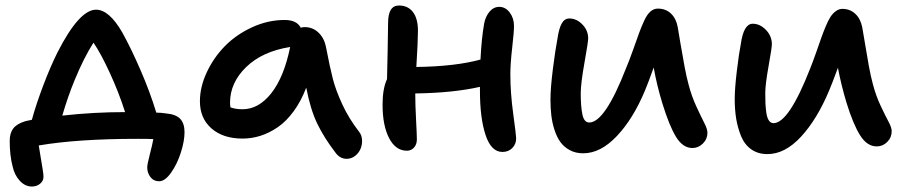

<svg xmlns="http://www.w3.org/2000/svg" viewBox="-20 -537 3280 694"><path d="M555.2 118.2Q535.2 118.2 523.7 103Q512.2 87.9 512.2 67.9Q512.2 57.1 521.5 21.2Q530.8 -14.6 534.2 -34.2Q518.1 -35.2 479 -35.2Q260.3 -35.2 120.1 -11.2Q122.6 5.4 127 31.2Q131.3 57.1 134.3 75.4Q137.2 93.8 137.2 102.1Q137.2 116.7 125 127Q112.8 137.2 95.2 137.2Q70.8 137.2 51.8 116.7Q32.7 96.2 25.9 65.9Q15.1 25.4 15.1 -27.8Q15.1 -55.7 27.8 -72.5Q40.5 -89.4 71.8 -99.1Q77.6 -100.1 95.2 -104Q109.9 -158.2 136.2 -227.8Q162.6 -297.4 188 -348.1Q266.6 -502 327.1 -502Q374.5 -502 421.9 -419.9Q453.1 -363.8 487.8 -283.9Q522.5 -204.1 544.9 -129.9Q561.5 -129.9 580.1 -127Q615.2 -124 631.1 -107.7Q647 -91.3 647 -59.1Q647 -27.8 634 13.4Q621.1 54.7 598.9 86.4Q576.7 118.2 555.2 118.2ZM250 -248Q226.1 -190.4 205.1 -119.1Q318.4 -131.8 432.1 -131.8Q410.2 -201.2 377.4 -272.5Q344.7 -343.8 317.9 -382.8Q283.2 -328.6 250 -248Z M856.9 -36.1Q786.1 -36.1 744.4 -72.8Q702.6 -109.4 702.6 -170.9Q702.6 -222.7 727.5 -275.9Q752.4 -329.1 793.2 -370.6Q834 -412.1 891.4 -438.5Q948.7 -464.8 1008.8 -464.8Q1052.7 -464.8 1066.9 -437Q1074.7 -439 1081.5 -439Q1109.9 -439 1130.4 -419.9Q1150.9 -400.9 1157.7 -370.1Q1172.4 -293.5 1183.1 -252Q1193.8 -210.4 1217.3 -159.7Q1240.7 -108.9 1277.8 -61Q1287.6 -48.8 1288.6 -31.7Q1289.6 -14.6 1283.4 0.5Q1277.3 15.6 1263.7 26.4Q1250 37.1 1232.9 37.1Q1209 37.1 1192.9 15.1Q1151.9 -38.1 1127 -89.6Q1102.1 -141.1 1086.9 -220.2Q1068.4 -171.4 1041.5 -134.8Q1014.6 -98.1 983.9 -77.1Q953.1 -56.2 921.4 -46.1Q889.6 -36.1 856.9 -36.1ZM811.5 -166Q811.5 -156.2 813 -148.9Q831.5 -142.1 856.9 -142.1Q915 -142.1 960.9 -200.4Q1006.8 -258.8 1028.8 -367.2Q927.7 -351.1 869.6 -294.4Q811.5 -237.8 811.5 -166Z M1450.7 7.8Q1410.2 7.8 1386.5 -37.6Q1362.8 -83 1362.8 -159.2Q1362.8 -216.3 1378.9 -251Q1379.4 -276.4 1381.1 -348.6Q1382.8 -420.9 1382.8 -454.1Q1382.8 -517.1 1421.9 -517.1Q1454.6 -517.1 1472.7 -493.4Q1490.7 -469.7 1490.7 -425.8Q1490.7 -388.7 1484.9 -294.9Q1627 -296.9 1716.8 -321.8Q1720.2 -395.5 1730 -452.1Q1734.9 -477.5 1749.5 -494.9Q1764.2 -512.2 1784.7 -512.2Q1807.1 -512.2 1822.5 -491.7Q1837.9 -471.2 1837.9 -442.9Q1837.9 -421.9 1831.3 -364Q1824.7 -306.2 1824.7 -268.1Q1824.7 -201.7 1835.2 -124.5Q1845.7 -47.4 1845.7 -37.1Q1845.7 -16.1 1831.8 -2Q1817.9 12.2 1795.9 12.2Q1755.4 12.2 1735.1 -49.1Q1714.8 -110.4 1714.8 -209V-223.1Q1618.7 -201.2 1481 -199.2V-195.8Q1481 -158.7 1483.9 -103.8Q1486.8 -48.8 1486.8 -33.2Q1486.8 -15.1 1476.6 -3.7Q1466.3 7.8 1450.7 7.8Z M2087.9 17.1Q2060.5 17.1 2039.3 5.6Q2018.1 -5.9 2005.1 -24.2Q1992.2 -42.5 1983.9 -68.6Q1975.6 -94.7 1972.7 -120.8Q1969.7 -147 1969.7 -176.8Q1969.7 -218.3 1978.5 -288.1Q1987.3 -357.9 1995.1 -397.9Q2000.5 -434.6 2010.5 -452.4Q2020.5 -470.2 2038.1 -470.2Q2064 -470.2 2085 -448.7Q2106 -427.2 2106 -397.9Q2106 -385.3 2092.5 -309.8Q2079.1 -234.4 2079.1 -199.2Q2079.1 -151.9 2085.2 -123Q2091.3 -94.2 2109.9 -94.2Q2166.5 -94.2 2242.7 -290Q2254.9 -318.8 2268.3 -356.7Q2281.7 -394.5 2290 -417.5Q2298.3 -440.4 2308.8 -462.9Q2319.3 -485.4 2331.3 -495.6Q2343.3 -505.9 2357.9 -505.9Q2386.7 -505.9 2405.5 -487.8Q2424.3 -469.7 2429.7 -439Q2431.6 -427.2 2439.7 -379.4Q2447.8 -331.5 2454.6 -295.2Q2461.4 -258.8 2468.8 -231.9Q2480 -188.5 2497.6 -150.9Q2515.1 -113.3 2526.1 -91.8Q2537.1 -70.3 2537.1 -57.1Q2537.1 -34.7 2520.8 -18.3Q2504.4 -2 2482.9 -2Q2448.2 -2 2423.6 -42.2Q2398.9 -82.5 2374 -164.1Q2354 -229.5 2342.8 -293Q2322.8 -236.8 2311 -209Q2268.6 -107.4 2209.7 -45.2Q2150.9 17.1 2087.9 17.1Z M2753.9 20Q2719.7 20 2695.6 2.9Q2671.4 -14.2 2658.9 -44.4Q2646.5 -74.7 2641.1 -107.4Q2635.7 -140.1 2635.7 -179.2Q2635.7 -216.3 2643.3 -280Q2650.9 -343.8 2657.7 -377.9Q2668 -451.2 2700.7 -451.2Q2727.1 -451.2 2748.5 -429Q2770 -406.7 2770 -377Q2770 -364.7 2758.1 -298.1Q2746.1 -231.4 2746.1 -200.2Q2746.1 -177.2 2746.8 -161.6Q2747.6 -146 2750.2 -128.2Q2752.9 -110.4 2759.5 -101.1Q2766.1 -91.8 2775.9 -91.8Q2831.1 -91.8 2908.7 -290Q2918.5 -314.5 2929.7 -346.4Q2940.9 -378.4 2948 -398.7Q2955.1 -418.9 2964.4 -441.2Q2973.6 -463.4 2981.7 -475.8Q2989.7 -488.3 3001 -496.6Q3012.2 -504.9 3024.9 -504.9Q3052.7 -504.9 3071.8 -486.8Q3090.8 -468.8 3096.7 -438Q3099.6 -423.3 3106.7 -379.2Q3113.8 -335 3120.6 -298.1Q3127.4 -261.2 3134.8 -233.9Q3146 -190.9 3163.3 -154.3Q3180.7 -117.7 3191.9 -96.7Q3203.1 -75.7 3203.1 -63Q3203.1 -40 3187 -23.9Q3170.9 -7.8 3148.9 -7.8Q3114.3 -7.8 3089.1 -47.6Q3064 -87.4 3040 -165Q3020 -231.4 3008.8 -292Q2986.3 -231.4 2977.1 -210Q2933.6 -106 2875.5 -43Q2817.4 20 2753.9 20Z"/></svg>

Font: Shantell Sans Irregular
Style: Regular
Weight: 500
Designer: Stephen Nixon, Anya Danilova, Shantell Martin
Foundry: Arrow Type
Version: Version 1.006;[9816181b4]